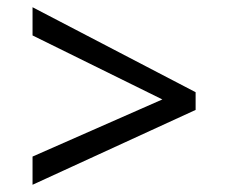

<svg xmlns="http://www.w3.org/2000/svg" viewBox="-20 -588 632 531"><path d="M70 -155 429 -313 70 -490V-568L521 -333V-284L70 -77Z"/></svg>

Font: umalayalam25
Style: Book
Weight: 400
Designer: Jelle Bosma - Monotype Design Team
Foundry: Monotype Imaging Inc.
Version: Version 2.003